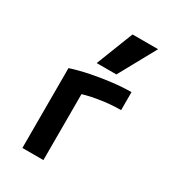

<svg xmlns="http://www.w3.org/2000/svg" viewBox="-191 -889 883 989"><g transform="rotate(30 250.0 -395.0)"><path d="M102 -475Q155 -492 215 -504Q275 -516 334.5 -523Q394 -530 445 -530V-423Q381 -423 312.5 -411.5Q244 -400 196 -382L227 -440V0H102ZM332 -570H215L301 -790H453Z"/></g></svg>

Font: M PLUS 1 Code SemiBold
Style: Regular
Weight: 600
Designer: Coji Morishita
Foundry: UNDERFOREST DESIGN
Version: Version 1.005